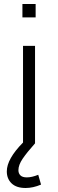

<svg xmlns="http://www.w3.org/2000/svg" viewBox="-20 -716 290 959"><path d="M158 -629H92V-696H158ZM185 206Q145 223 108 223Q62 223 38 200Q14 177 14 140Q14 78 95 -4V-487H155V0Q114 46 93 77Q72 108 72 134Q72 150 82 160Q92 170 114 170Q139 170 171 157Z"/></svg>

Font: Inria Sans Light
Style: Regular
Weight: 300
Designer: Black Foundry Team
Foundry: Black Foundry
Version: Version 1.2; ttfautohint (v1.8.3)